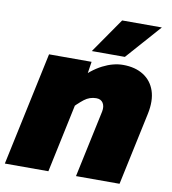

<svg xmlns="http://www.w3.org/2000/svg" viewBox="-105 -863 841 938"><g transform="rotate(10 316.0 -394.0)"><path d="M335 0 406 -333Q411 -359 400.5 -375.5Q390 -392 367 -392Q334 -392 307.5 -371.5Q281 -351 240 -308L259 -463Q315 -522 367 -548.5Q419 -575 468 -575Q528 -575 569 -549Q610 -523 626 -475.5Q642 -428 628 -361L551 0ZM-18 0 102 -563H313L302 -490L198 0ZM305 -615 425 -788H622L469 -615Z"/></g></svg>

Font: Azeret Mono Thin Black
Style: Italic
Weight: 900
Italic angle: -12°
Version: Version 1.002